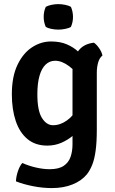

<svg xmlns="http://www.w3.org/2000/svg" viewBox="-20 -716 572 956"><path d="M490 -439.5Q475 -427.5 468.5 -404.2Q462 -381 462 -353.5V-70.5Q462 -8 456.2 34Q450.5 76 439.5 103.8Q428.5 131.5 413 151.5Q386.5 184 341.5 202.2Q296.5 220.5 238.5 220.5Q192 220.5 144 211Q96 201.5 59.5 187Q60 164.5 68.8 137.8Q77.5 111 91 95.5Q123 110 159.5 118.2Q196 126.5 227 126.5Q272 126.5 296.8 110Q321.5 93.5 331.2 65.5Q341 37.5 341 2.5V-364Q341 -418 366.5 -457.5Q392 -497 447.5 -503.5Q461 -494.5 474 -475.5Q487 -456.5 490 -439.5ZM39 -247Q39 -334.5 67 -393Q95 -451.5 139.5 -480.5Q184 -509.5 234 -509.5Q280 -509.5 312.8 -495.2Q345.5 -481 368.5 -459.8Q391.5 -438.5 406.5 -417L388 -313.5Q360.5 -359.5 324.2 -386.5Q288 -413.5 254.5 -413.5Q227.5 -413.5 207.5 -394.8Q187.5 -376 176.8 -338.8Q166 -301.5 166 -246.5Q166 -165 188.8 -128.8Q211.5 -92.5 244 -92.5Q280 -92.5 313.5 -116.5Q347 -140.5 367 -181L385.5 -89.5Q370.5 -64.5 345 -42.2Q319.5 -20 286.5 -5.5Q253.5 9 215.5 9Q156.5 9 117.2 -23.2Q78 -55.5 58.5 -113.2Q39 -171 39 -247ZM197.5 -632Q197.5 -659.5 208 -682Q218.5 -688 236 -691.8Q253.5 -695.5 270.5 -695.5Q286.5 -695.5 305 -691.8Q323.5 -688 333 -682Q338 -671.5 340.8 -657.8Q343.5 -644 343.5 -632Q343.5 -605 333 -582Q324 -576 305.2 -572.2Q286.5 -568.5 270.5 -568.5Q253.5 -568.5 235.5 -572.2Q217.5 -576 208 -582Q197.5 -605 197.5 -632Z"/></svg>

Font: Signika Negative Light SemiBold
Style: Regular
Weight: 600
Version: Version 2.001